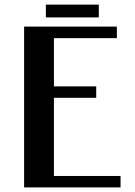

<svg xmlns="http://www.w3.org/2000/svg" viewBox="-20 -816 586 836"><path d="M85 0ZM179.7 -795.9H410.2V-740.2H179.7ZM504.9 0H85V-700.2H488.8V-649.9H214.8V-439.9H398.9V-390.1H214.8V-49.8H504.9Z"/></svg>

Font: Pfennig
Style: Bold
Weight: 700
Version: Version 20120410 ; ttfautohint (v0.8)